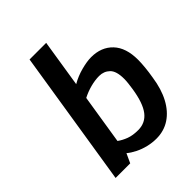

<svg xmlns="http://www.w3.org/2000/svg" viewBox="-215 -885 1013 1013"><g transform="rotate(-45 292.0 -378.5)"><path d="M358 6Q327 6 296 -1.5Q265 -9 238 -22.5Q211 -36 192 -52L168 0H59L180 -763H304L262 -497Q300 -519 343.5 -530.5Q387 -542 418 -542Q494 -542 539 -494.5Q584 -447 584 -357Q584 -334 581 -302.5Q578 -271 572 -236Q561 -160 532 -106Q503 -52 459 -23Q415 6 358 6ZM322 -94Q376 -94 408 -135.5Q440 -177 454 -268Q457 -288 459 -305.5Q461 -323 461 -338Q461 -396 437 -419Q413 -442 378 -442Q347 -442 313 -433Q279 -424 248 -408L204 -131Q226 -115 254 -104.5Q282 -94 322 -94Z"/></g></svg>

Font: Exo Thin SemiBold
Style: Italic
Weight: 600
Italic angle: -9°
Version: Version 2.000